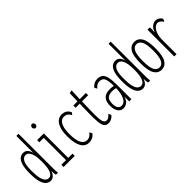

<svg xmlns="http://www.w3.org/2000/svg" viewBox="99 -1480 2305 2305"><g transform="rotate(-45 1252.0 -327.0)"><path d="M150 9Q119 9 92 -11.5Q65 -32 48.5 -85Q32 -138 32 -233Q32 -322 48 -372.5Q64 -423 90.5 -443.5Q117 -464 150 -464Q185 -464 207 -439Q229 -414 237 -377V-665H273L274 -71Q274 -53 274.5 -35.5Q275 -18 280 0H244Q239 -14 238 -34Q237 -54 237 -72Q226 -36 203.5 -13.5Q181 9 150 9ZM156 -30Q193 -30 214.5 -76Q236 -122 236 -231Q236 -303 224.5 -345.5Q213 -388 194 -406.5Q175 -425 153 -425Q115 -425 92 -384.5Q69 -344 69 -243Q69 -157 81 -111Q93 -65 113 -47.5Q133 -30 156 -30Z M374 0V-38H453V-416H378V-453H491V-38H563V0ZM469 -568Q458 -568 449 -578Q440 -588 440 -601Q440 -615 448.5 -625Q457 -635 469 -635Q481 -635 490 -625Q499 -615 499 -601Q499 -588 490 -578Q481 -568 469 -568Z M802 11Q734 11 699.5 -51Q665 -113 665 -228Q665 -314 684 -365.5Q703 -417 734 -440Q765 -463 802 -463Q879 -463 909 -395L888 -367Q871 -398 852 -411.5Q833 -425 800 -425Q775 -425 753 -406.5Q731 -388 717 -345.5Q703 -303 703 -229Q703 -127 728.5 -77.5Q754 -28 804 -27Q827 -27 848.5 -39.5Q870 -52 885 -77L905 -43Q885 -15 858.5 -2Q832 11 802 11Z M1129 11Q1092 11 1073.5 -13Q1055 -37 1049 -93.5Q1043 -150 1045 -248L1049 -401H979V-439H1049L1053 -575L1093 -583L1087 -439H1192V-401H1087L1083 -243Q1081 -163 1084.5 -116Q1088 -69 1100.5 -49.5Q1113 -30 1135 -29Q1157 -29 1175 -43Q1193 -57 1207 -72L1221 -35Q1199 -10 1176.5 0.5Q1154 11 1129 11Z M1382 11Q1336 11 1312 -27Q1288 -65 1288 -120Q1288 -179 1306 -211Q1324 -243 1355 -256Q1386 -269 1425 -269Q1455 -269 1490 -262Q1488 -354 1470.5 -389Q1453 -424 1404 -424Q1361 -424 1326 -379L1307 -412Q1349 -463 1406 -463Q1448 -463 1474.5 -444Q1501 -425 1513 -377Q1525 -329 1525 -243V0H1488V-84Q1475 -33 1446.5 -11Q1418 11 1382 11ZM1324 -121Q1324 -77 1340.5 -52Q1357 -27 1387 -27Q1437 -27 1462.5 -82Q1488 -137 1490 -224Q1475 -228 1458.5 -230Q1442 -232 1428 -232Q1380 -232 1352 -209.5Q1324 -187 1324 -121Z M1715 9Q1684 9 1657 -11.5Q1630 -32 1613.5 -85Q1597 -138 1597 -233Q1597 -322 1613 -372.5Q1629 -423 1655.5 -443.5Q1682 -464 1715 -464Q1750 -464 1772 -439Q1794 -414 1802 -377V-665H1838L1839 -71Q1839 -53 1839.5 -35.5Q1840 -18 1845 0H1809Q1804 -14 1803 -34Q1802 -54 1802 -72Q1791 -36 1768.5 -13.5Q1746 9 1715 9ZM1721 -30Q1758 -30 1779.5 -76Q1801 -122 1801 -231Q1801 -303 1789.5 -345.5Q1778 -388 1759 -406.5Q1740 -425 1718 -425Q1680 -425 1657 -384.5Q1634 -344 1634 -243Q1634 -157 1646 -111Q1658 -65 1678 -47.5Q1698 -30 1721 -30Z M2035 8Q1974 8 1940.5 -46.5Q1907 -101 1907 -227Q1907 -356 1941 -409.5Q1975 -463 2035 -463Q2095 -463 2128.5 -409.5Q2162 -356 2162 -227Q2162 -101 2128.5 -46.5Q2095 8 2035 8ZM2035 -30Q2077 -30 2100.5 -75.5Q2124 -121 2124 -228Q2124 -337 2100 -381Q2076 -425 2035 -425Q1993 -425 1969.5 -381Q1946 -337 1946 -228Q1946 -121 1968.5 -75.5Q1991 -30 2035 -30Z M2252 1V-453H2292L2291 -366Q2304 -415 2334 -439.5Q2364 -464 2395 -464Q2449 -464 2478 -414L2463 -377Q2445 -404 2428 -415.5Q2411 -427 2393 -427Q2369 -427 2345.5 -405.5Q2322 -384 2306.5 -343Q2291 -302 2291 -245V1Z"/></g></svg>

Font: Inconsolata ExtraCondensed Light
Style: Regular
Weight: 300
Width: 2
Monospace: yes
Designer: Raph Levien, Cyreal, Brenton Simpson
Foundry: Raph Levien, Cyreal, Google
Version: Version 3.100; ttfautohint (v1.8.4.7-5d5b)